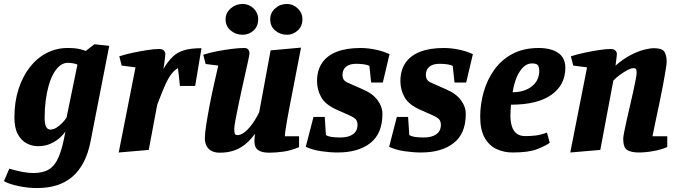

<svg xmlns="http://www.w3.org/2000/svg" viewBox="-41 -762 3444 972"><path d="M146 190Q100 190 52.5 180Q5 170 -21 155L6 92Q44 103 74 108.5Q104 114 129 114Q177 114 207.5 95Q238 76 257 30.5Q276 -15 290 -96Q282 -83 263 -65.5Q244 -48 216 -35Q188 -22 151 -22Q122 -22 94.5 -36Q67 -50 49.5 -82Q32 -114 32 -168Q32 -247 53 -311.5Q74 -376 110.5 -422.5Q147 -469 196 -494Q245 -519 300 -519Q321 -519 337 -517.5Q353 -516 366.5 -512.5Q380 -509 393 -504L437 -538L512 -530L418 -49Q406 14 382.5 59Q359 104 325 133Q291 162 246.5 176Q202 190 146 190ZM214 -106Q230 -106 245.5 -116Q261 -126 274.5 -140Q288 -154 296 -167L351 -435Q340 -440 326 -442Q312 -444 302 -444Q281 -444 263 -430Q245 -416 230.5 -390.5Q216 -365 206 -330.5Q196 -296 190.5 -254.5Q185 -213 185 -168Q185 -132 193 -119Q201 -106 214 -106Z M560 10 645 -421 575 -430 563 -477Q594 -487 631.5 -495Q669 -503 705 -508.5Q741 -514 765 -514Q780 -514 788 -506.5Q796 -499 796 -488Q796 -484 794 -466.5Q792 -449 789.5 -432.5Q787 -416 786 -413Q809 -451 832.5 -474Q856 -497 890.5 -507.5Q925 -518 979 -518L947 -327H870L860 -417Q842 -407 826.5 -387Q811 -367 794.5 -330Q778 -293 755 -232L712 -3Z M1072 11Q1046 11 1029 1.5Q1012 -8 1004 -24.5Q996 -41 996 -62Q996 -85 1003 -130.5Q1010 -176 1020.5 -230.5Q1031 -285 1043 -338Q1055 -391 1064 -430L1000 -438L988 -485Q1019 -495 1057.5 -502.5Q1096 -510 1132.5 -514.5Q1169 -519 1195 -519Q1210 -519 1216 -511Q1222 -503 1222 -492Q1222 -487 1216.5 -460.5Q1211 -434 1202 -395Q1193 -356 1183.5 -311.5Q1174 -267 1165 -225Q1156 -183 1150.5 -152Q1145 -121 1145 -108Q1145 -92 1148 -85Q1151 -78 1162 -78Q1177 -78 1195.5 -91.5Q1214 -105 1233.5 -131Q1253 -157 1271 -193L1329 -507L1483 -521L1422 -206Q1416 -176 1411.5 -148.5Q1407 -121 1404 -101Q1401 -81 1401 -72H1473V-17Q1433 0 1394.5 5.5Q1356 11 1321 11Q1284 11 1265.5 -2.5Q1247 -16 1247 -47Q1247 -53 1247.5 -61Q1248 -69 1249 -75.5Q1250 -82 1250 -85Q1224 -49 1196 -28Q1168 -7 1137.5 2Q1107 11 1072 11ZM1412 -586Q1377 -586 1352 -607.5Q1327 -629 1327 -664Q1327 -697 1352 -719.5Q1377 -742 1412 -742Q1442 -742 1466 -719.5Q1490 -697 1490 -664Q1490 -629 1466 -607.5Q1442 -586 1412 -586ZM1187 -586Q1153 -586 1127 -607.5Q1101 -629 1101 -664Q1101 -697 1127 -719.5Q1153 -742 1187 -742Q1219 -742 1242.5 -719.5Q1266 -697 1266 -664Q1266 -629 1242.5 -607.5Q1219 -586 1187 -586Z M1668 10Q1630 10 1585 3.5Q1540 -3 1507 -19L1546 -170H1603L1609 -78Q1619 -72 1636 -69Q1653 -66 1683 -66Q1723 -66 1746 -82.5Q1769 -99 1769 -130Q1769 -143 1763 -154Q1757 -165 1728 -178L1665 -206Q1606 -232 1585 -270Q1564 -308 1564 -351Q1564 -406 1589.5 -443.5Q1615 -481 1664 -500Q1713 -519 1783 -519Q1821 -519 1859.5 -511Q1898 -503 1931 -488L1897 -344H1838L1829 -428Q1819 -434 1800.5 -436.5Q1782 -439 1762 -439Q1728 -439 1710.5 -424Q1693 -409 1693 -383Q1693 -369 1699 -359Q1705 -349 1725 -341L1795 -310Q1845 -289 1870 -255.5Q1895 -222 1895 -185Q1895 -86 1834 -38Q1773 10 1668 10Z M2090 10Q2052 10 2007 3.5Q1962 -3 1929 -19L1968 -170H2025L2031 -78Q2041 -72 2058 -69Q2075 -66 2105 -66Q2145 -66 2168 -82.5Q2191 -99 2191 -130Q2191 -143 2185 -154Q2179 -165 2150 -178L2087 -206Q2028 -232 2007 -270Q1986 -308 1986 -351Q1986 -406 2011.5 -443.5Q2037 -481 2086 -500Q2135 -519 2205 -519Q2243 -519 2281.5 -511Q2320 -503 2353 -488L2319 -344H2260L2251 -428Q2241 -434 2222.5 -436.5Q2204 -439 2184 -439Q2150 -439 2132.5 -424Q2115 -409 2115 -383Q2115 -369 2121 -359Q2127 -349 2147 -341L2217 -310Q2267 -289 2292 -255.5Q2317 -222 2317 -185Q2317 -86 2256 -38Q2195 10 2090 10Z M2553 10Q2511 10 2473.5 -7Q2436 -24 2413 -64Q2390 -104 2390 -171Q2390 -234 2407.5 -296Q2425 -358 2461 -408.5Q2497 -459 2553 -489Q2609 -519 2686 -519Q2748 -519 2784.5 -494.5Q2821 -470 2821 -419Q2821 -332 2750.5 -282Q2680 -232 2546 -232Q2545 -217 2544 -207Q2543 -197 2543 -177Q2543 -148 2550 -124Q2557 -100 2573.5 -86.5Q2590 -73 2619 -73Q2645 -73 2671 -76Q2697 -79 2728 -91L2742 -39Q2721 -24 2678.5 -7Q2636 10 2553 10ZM2554 -295Q2613 -295 2651 -324.5Q2689 -354 2689 -404Q2689 -418 2683.5 -429.5Q2678 -441 2652 -441Q2618 -441 2591.5 -402Q2565 -363 2554 -295Z M2846 10 2931 -421 2861 -430 2849 -477Q2880 -487 2917.5 -495Q2955 -503 2991 -508.5Q3027 -514 3051 -514Q3066 -514 3074 -506.5Q3082 -499 3082 -488Q3082 -484 3080.5 -472.5Q3079 -461 3077.5 -449Q3076 -437 3075 -430Q3116 -465 3153 -484Q3190 -503 3220 -510.5Q3250 -518 3270 -518Q3311 -518 3322.5 -500Q3334 -482 3334 -449Q3334 -438 3329 -408Q3324 -378 3316.5 -336.5Q3309 -295 3299 -248.5Q3289 -202 3279.5 -156Q3270 -110 3262 -72H3337V-18Q3309 -5 3268.5 2.5Q3228 10 3193 10Q3156 10 3135 -2Q3114 -14 3114 -60Q3114 -69 3119 -94Q3124 -119 3131.5 -153Q3139 -187 3148 -225Q3157 -263 3164.5 -297.5Q3172 -332 3177 -358Q3182 -384 3182 -394Q3182 -403 3180 -410Q3178 -417 3164 -417Q3154 -417 3136 -407.5Q3118 -398 3098.5 -384Q3079 -370 3064 -354L2998 -3Z"/></svg>

Font: Manuale ExtraBold
Style: Italic
Weight: 800
Italic angle: -11°
Designer: Eduardo Tunni / Pablo Cosgaya
Foundry: Eduardo Tunni / Pablo Cosgaya
Version: Version 1.002